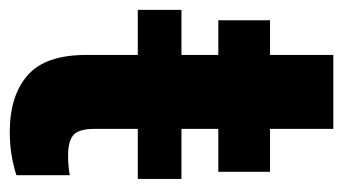

<svg xmlns="http://www.w3.org/2000/svg" viewBox="-192 -523 709 397"><g transform="rotate(90 162.5 -324.5)"><path d="M334 -345.2V-254.9H230.5V-165.5Q230.5 -132.8 243.2 -121.8Q255.9 -110.8 284.7 -110.8Q298.3 -110.8 308.3 -111.8Q318.4 -112.8 326.2 -114.3V-3.9Q306.6 2.4 284.7 6.1Q262.7 9.8 236.8 9.8Q162.1 9.8 119.9 -26.9Q77.6 -63.5 77.6 -148.4V-254.9H-15.6V-345.2H77.6V-421.4H5.9V-528.3H77.6V-659.2H230.5V-528.3H319.3V-421.4H230.5V-345.2Z"/></g></svg>

Font: Vazirmatn FD ExtraBold
Style: Regular
Weight: 800
Designer: Saber Rastikerdar
Foundry: Saber Rastikerdar
Version: Version 33.003